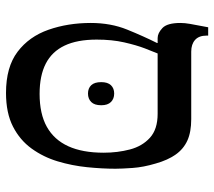

<svg xmlns="http://www.w3.org/2000/svg" viewBox="-56 -630 696 623"><g transform="rotate(90 291.5 -319.0)"><path d="M282 9Q198 9 148.5 -28.5Q99 -66 77 -129Q55 -192 55 -266Q55 -331 76.5 -384Q98 -437 120 -481V-499H154V-483Q148 -469 137.5 -441.5Q127 -414 118 -374.5Q109 -335 109 -285Q109 -222 128.5 -181Q148 -140 187 -120Q226 -100 285 -100Q350 -100 392 -123.5Q434 -147 455 -193Q476 -239 476 -308Q476 -353 465.5 -393Q455 -433 427.5 -458Q400 -483 350 -483H104Q88 -483 71.5 -498.5Q55 -514 55 -557Q55 -571 58 -588Q61 -605 69 -647H96V-642Q96 -617 110 -604.5Q124 -592 148 -592H367Q409 -592 436.5 -579.5Q464 -567 482 -541.5Q500 -516 511 -477Q523 -437 525.5 -401.5Q528 -366 528 -346Q528 -303 523 -254Q518 -205 504 -158.5Q490 -112 462.5 -74Q435 -36 391 -13.5Q347 9 282 9ZM247 -300Q247 -321 257 -331.5Q267 -342 284 -342Q301 -342 311.5 -331.5Q322 -321 322 -300Q322 -278 311.5 -267.5Q301 -257 284 -257Q267 -257 257 -267.5Q247 -278 247 -300Z"/></g></svg>

Font: Noto Serif Hebrew
Style: Regular
Weight: 400
Designer: Monotype Design Team
Foundry: Monotype Imaging Inc.
Version: Version 2.003